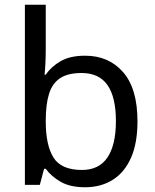

<svg xmlns="http://www.w3.org/2000/svg" viewBox="-20 -780 655 810"><path d="M173 -575Q173 -541 171.5 -511.5Q170 -482 168 -465H173Q196 -499 236 -522Q276 -545 339 -545Q439 -545 499.5 -475.5Q560 -406 560 -268Q560 -176 532.5 -114Q505 -52 455 -21Q405 10 339 10Q276 10 236 -13Q196 -36 173 -68H166L148 0H85V-760H173ZM324 -472Q267 -472 234 -450.5Q201 -429 187 -384.5Q173 -340 173 -271V-267Q173 -168 205.5 -115.5Q238 -63 326 -63Q398 -63 433.5 -116Q469 -169 469 -269Q469 -370 433.5 -421Q398 -472 324 -472Z"/></svg>

Font: utamil25
Style: Book
Weight: 400
Designer: Jelle Bosma - Monotype Design Team
Foundry: Monotype Imaging Inc.
Version: Version 2.003